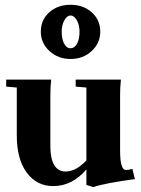

<svg xmlns="http://www.w3.org/2000/svg" viewBox="-20 -768 590 804"><path d="M275.4 -521Q223.6 -521 187.3 -554.2Q150.9 -587.4 150.9 -635.3Q150.9 -684.1 186 -716.1Q221.2 -748 275.4 -748Q329.1 -748 364.5 -716.1Q399.9 -684.1 399.9 -635.3Q399.9 -587.9 364 -554.4Q328.1 -521 275.4 -521ZM313 -635.3Q313 -662.6 301.8 -682.9Q290.5 -703.1 275.4 -703.1Q260.7 -703.1 249.5 -683.1Q238.3 -663.1 238.3 -635.3Q238.3 -604.5 248.5 -585.2Q258.8 -565.9 275.4 -565.9Q292 -565.9 302.5 -585Q313 -604 313 -635.3ZM202.6 11.2Q133.8 11.2 92 -45.2Q50.3 -101.6 50.3 -200.7V-401.4L5.9 -405.3V-434.6H194.3Q190.9 -403.3 190.9 -369.6V-154.3Q190.9 -105 206.8 -77.4Q222.7 -49.8 254.9 -49.8Q297.9 -49.8 341.8 -96.2V-401.4L296.9 -405.3V-434.6H486.3Q482.9 -403.3 482.9 -369.6V-136.7Q482.9 -56.2 507.3 -56.2Q521 -56.2 534.2 -61L544.9 -18.1Q416 -0.5 370.6 15.6L341.8 6.3V-58.6Q282.7 11.2 202.6 11.2Z"/></svg>

Font: Elstob Grade
Style: Regular
Weight: 400
Designer: Peter S. Baker
Version: Version 1.015